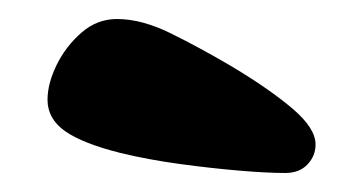

<svg xmlns="http://www.w3.org/2000/svg" viewBox="-20 -825 382 202"><path d="M312 -673Q312 -661 303.5 -652Q295 -643 280 -643Q261 -643 231.5 -645.5Q202 -648 169 -652.5Q136 -657 107 -664Q67 -674 48.5 -687Q30 -700 30 -720Q30 -737 39.5 -756.5Q49 -776 65.5 -790.5Q82 -805 103 -805Q129 -805 159.5 -790Q190 -775 224 -755Q264 -731 288 -710.5Q312 -690 312 -673Z"/></svg>

Font: DynaPuff SemiBold
Style: Regular
Weight: 600
Designer: Toshi Omagari, Jennifer Daniel
Foundry: Google Fonts
Version: Version 2.000